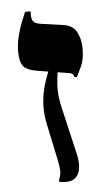

<svg xmlns="http://www.w3.org/2000/svg" viewBox="-47 -630 386 667"><g transform="rotate(-5 145.5 -296.5)"><path d="M157 4Q151 4 144.5 3.5Q138 3 133 2V-6Q135 -10 138.5 -23Q142 -36 134 -75L107 -203Q100 -237 101 -267.5Q102 -298 110 -329Q118 -360 133 -394L163 -389Q158 -370 155.5 -335.5Q153 -301 163 -257L202 -89Q212 -43 199.5 -19.5Q187 4 157 4ZM217 -356Q216 -361 213 -365.5Q210 -370 198 -372L92 -389Q54 -395 42 -410.5Q30 -426 30 -460Q30 -489 37 -516Q44 -543 52.5 -564.5Q61 -586 66 -597H85V-584Q85 -569 91 -561.5Q97 -554 115 -551L192 -540Q227 -536 240.5 -510.5Q254 -485 254 -452Q254 -415 242.5 -390.5Q231 -366 226 -356Z"/></g></svg>

Font: Frank Ruhl Libre
Style: Bold
Weight: 700
Designer: Yanek Iontef
Foundry: Fontef
Version: Version 6.004